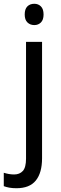

<svg xmlns="http://www.w3.org/2000/svg" viewBox="-60 -758 321 1018"><path d="M71 -681Q71 -710 85 -724Q99 -738 122 -738Q143 -738 157 -724Q171 -710 171 -681Q171 -653 157 -639Q143 -625 122 -625Q100 -625 85.5 -639Q71 -653 71 -681ZM27 240Q6 240 -10.5 237Q-27 234 -40 229V158Q-27 162 -13.5 164.5Q0 167 15 167Q44 167 61 148.5Q78 130 78 83V-536H163V81Q163 158 130 199Q97 240 27 240Z"/></svg>

Font: Noto Sans Telugu SemiCondensed
Style: Regular
Weight: 400
Width: 4
Designer: Jelle Bosma - Monotype Design Team
Foundry: Monotype Imaging Inc.
Version: Version 2.005; ttfautohint (v1.8.4.7-5d5b)